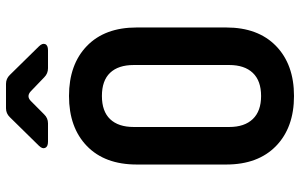

<svg xmlns="http://www.w3.org/2000/svg" viewBox="-200 -790 1000 640"><g transform="rotate(-90 300.0 -470.0)"><path d="M300 10Q195 10 133.3 -49.9Q71.6 -109.9 71.6 -215.9V-514.1Q71.6 -620.7 133.3 -680.4Q195 -740 300 -740Q405 -740 466.7 -680.4Q528.4 -620.7 528.4 -514.6V-215.9Q528.4 -109.9 466.7 -49.9Q405 10 300 10ZM300 -99.7Q350.8 -99.7 377 -127.3Q403.3 -155 403.3 -205.9V-524.1Q403.3 -575.6 377.3 -603Q351.4 -630.3 300 -630.3Q249 -630.3 222.9 -603Q196.7 -575.6 196.7 -524.1V-205.9Q196.7 -155 223.2 -127.3Q249.6 -99.7 300 -99.7ZM147.6 -810Q131.1 -810 127 -819.5Q122.9 -828.9 134.2 -840.3L229.3 -937.1Q241.6 -950 259.1 -950H340.5Q358 -950 370.3 -937.1L465.4 -840.3Q476.7 -828.9 473 -819.5Q469.4 -810 452.4 -810H392.5Q375 -810 362.6 -822.3L316.3 -866.8Q298.7 -883.7 281.9 -865.8L238.8 -822.9Q226.4 -810 208.9 -810Z"/></g></svg>

Font: Pitagon Sans Mono
Style: Regular
Weight: 400
Monospace: yes
Designer: Travis Tran
Foundry: Pitagon
Version: Version 1.001;gftools[0.9.26]